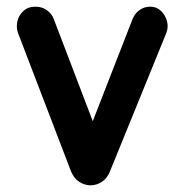

<svg xmlns="http://www.w3.org/2000/svg" viewBox="-20 -545 552 575"><path d="M251 10Q234 10 218 0Q202 -10 193 -31L34 -446Q28 -463 32 -481Q36 -499 50 -512Q64 -525 86 -525Q106 -525 120.5 -514.5Q135 -504 141 -488L272 -145L241 -139L377 -488Q384 -505 398 -515Q412 -525 430 -525Q449 -525 462 -512.5Q475 -500 480 -482Q485 -464 478 -446L309 -31Q301 -11 285 -0.5Q269 10 251 10Z"/></svg>

Font: National Park SemiBold
Style: Regular
Weight: 600
Designer: Andrea Herstowski, Ben Hoepner
Version: Version 1.009